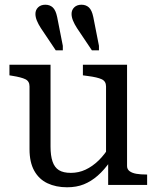

<svg xmlns="http://www.w3.org/2000/svg" viewBox="-20 -783 663 813"><path d="M375 -711 399 -589V-570H369L306 -664Q295 -681 289 -696Q283 -711 283 -724Q283 -741 294.5 -752Q306 -763 325 -763Q344 -763 356.5 -751.5Q369 -740 375 -711ZM222 -711 246 -589V-570H216L153 -664Q142 -681 136 -696Q130 -711 130 -724Q130 -741 141.5 -752Q153 -763 172 -763Q191 -763 203.5 -751.5Q216 -740 222 -711ZM194 -509V-162Q194 -124 202.5 -99Q211 -74 229.5 -62.5Q248 -51 280 -51Q313 -51 342 -64.5Q371 -78 397 -103Q423 -128 446 -166L447 -100Q421 -63 393.5 -39Q366 -15 335 -2.5Q304 10 264 10Q217 10 181 -7Q145 -24 125 -60Q105 -96 105 -151V-417Q105 -439 87.5 -447.5Q70 -456 32 -462L20 -464V-509ZM518 -509V-80Q518 -66 529 -58Q540 -50 558 -47Q576 -44 600 -44H603V0H438V-104L429 -117V-417Q429 -439 410.5 -447.5Q392 -456 353 -461L331 -464V-509Z"/></svg>

Font: Roboto Serif 28pt
Style: Regular
Weight: 400
Designer: Greg Gazdowicz
Foundry: Commercial Type
Version: Version 1.008